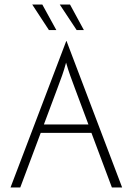

<svg xmlns="http://www.w3.org/2000/svg" viewBox="-20 -827 585 847"><path d="M26.4 0 272.2 -645.8H273.6L518.8 0H473.6L383.3 -241H159.7L69.4 0ZM173.6 -277.8H370.1L310.4 -437.5Q297.9 -470.8 289.6 -494.1Q281.2 -517.4 271.5 -550.7Q262.5 -517.4 254.2 -494.4Q245.8 -471.5 233.3 -437.5ZM318.1 -694.4 243.7 -806.9H288.9L350 -694.4ZM195.8 -694.4 122.2 -806.9H166.7L228.5 -694.4Z"/></svg>

Font: Afacad Flux ExtraLight
Style: Regular
Weight: 250
Designer: Kristian Moeller
Foundry: Dicotype
Version: Version 1.100